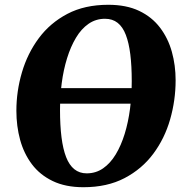

<svg xmlns="http://www.w3.org/2000/svg" viewBox="-20 -773 776 803"><path d="M139.5 -339.5 140 -404.5H596L595 -339.5ZM329 10Q254 10 200.5 -15.8Q147 -41.5 113.5 -86Q80 -130.5 64.2 -188Q48.5 -245.5 48.5 -309.5Q48.5 -391.5 71.8 -470.5Q95 -549.5 142.2 -613.2Q189.5 -677 261.8 -715Q334 -753 433 -753Q508.5 -753 562 -727.5Q615.5 -702 649.2 -657.5Q683 -613 698.8 -556.2Q714.5 -499.5 714.5 -437.5Q714.5 -353.5 691.5 -273.5Q668.5 -193.5 621 -129.8Q573.5 -66 500.8 -28Q428 10 329 10ZM342.5 -48Q381 -48 411.2 -69Q441.5 -90 464 -127.2Q486.5 -164.5 501.5 -213.2Q516.5 -262 523.8 -318.2Q531 -374.5 531 -433.5Q531 -497 525 -545.5Q519 -594 506.2 -627.2Q493.5 -660.5 472 -677.5Q450.5 -694.5 419 -694.5Q381 -694.5 350.5 -673.5Q320 -652.5 297.8 -615.2Q275.5 -578 260.5 -529.5Q245.5 -481 238.2 -425.8Q231 -370.5 231 -313.5Q231 -249 237.2 -199.2Q243.5 -149.5 256.5 -116Q269.5 -82.5 291 -65.2Q312.5 -48 342.5 -48Z"/></svg>

Font: Merriweather 28pt Black
Style: Italic
Weight: 900
Italic angle: -7.8°
Version: Version 2.101